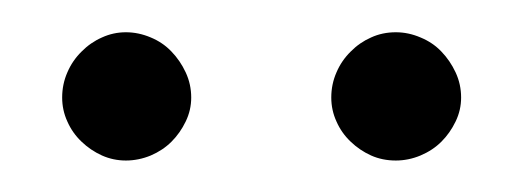

<svg xmlns="http://www.w3.org/2000/svg" viewBox="-20 -704 332 122"><path d="M101.5 -642Q101.5 -634 98 -626.8Q94.5 -619.5 89 -614Q83.5 -608.5 75.8 -605.2Q68 -602 60 -602Q52 -602 44.8 -605.2Q37.5 -608.5 31.8 -614Q26 -619.5 22.8 -626.8Q19.5 -634 19.5 -642Q19.5 -650.5 22.8 -658Q26 -665.5 31.8 -671.2Q37.5 -677 44.8 -680.2Q52 -683.5 60 -683.5Q68 -683.5 75.8 -680.2Q83.5 -677 89 -671.2Q94.5 -665.5 98 -658Q101.5 -650.5 101.5 -642ZM273 -642Q273 -634 269.5 -626.8Q266 -619.5 260.5 -614Q255 -608.5 247.2 -605.2Q239.5 -602 231.5 -602Q223 -602 215.8 -605.2Q208.5 -608.5 202.8 -614Q197 -619.5 193.8 -626.8Q190.5 -634 190.5 -642Q190.5 -650.5 193.8 -658Q197 -665.5 202.8 -671.2Q208.5 -677 215.8 -680.2Q223 -683.5 231.5 -683.5Q239.5 -683.5 247.2 -680.2Q255 -677 260.5 -671.2Q266 -665.5 269.5 -658Q273 -650.5 273 -642Z"/></svg>

Font: Lato Light
Style: Regular
Weight: 300
Designer: Lukasz Dziedzic
Foundry: Lukasz Dziedzic
Version: Version 1.104; Western+Polish opensource